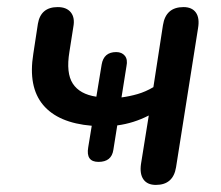

<svg xmlns="http://www.w3.org/2000/svg" viewBox="-20 -515 625 542"><path d="M420 7Q396 7 385 -8.5Q374 -24 378 -52L400 -189Q357 -167 311 -161L300 -92Q295 -58 258 -58Q222 -58 229 -99L239 -160Q144 -168 101.5 -219Q59 -270 74 -363L87 -448Q95 -495 143 -495Q168 -495 180 -480Q192 -465 187 -439L176 -369Q166 -309 185.5 -279Q205 -249 252 -242L267 -333Q273 -368 308 -368Q324 -368 332.5 -357.5Q341 -347 337 -328L323 -240Q346 -243 368.5 -249.5Q391 -256 413 -269L440 -444Q448 -495 498 -495Q522 -495 533 -479.5Q544 -464 539 -435L477 -43Q469 7 420 7Z"/></svg>

Font: Nunito SemiBold
Style: Italic
Weight: 600
Italic angle: -9°
Designer: Vernon Adams
Foundry: Vernon Adams
Version: Version 3.601; ttfautohint (v1.8.2.53-6de2)